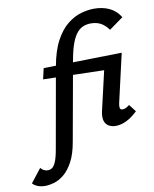

<svg xmlns="http://www.w3.org/2000/svg" viewBox="-246 -789 926 1156"><g transform="rotate(-10 217.5 -211.0)"><path d="M-63 289Q-90 289 -110 281Q-130 273 -141 260L-76 177Q-68 187 -57 193Q-46 199 -32 199Q-19 199 -7 191.5Q5 184 16 159.5Q27 135 36 84L123 -406Q140 -502 172.5 -562Q205 -622 246 -654.5Q287 -687 329.5 -699Q372 -711 409 -711Q461 -711 502 -692Q543 -673 569 -631L483 -569Q461 -599 435.5 -613Q410 -627 375 -627Q351 -627 330 -619Q309 -611 291 -590.5Q273 -570 258.5 -532.5Q244 -495 233 -436L145 54Q132 130 106.5 176.5Q81 223 50.5 247.5Q20 272 -10 280.5Q-40 289 -63 289ZM34 -345 49 -411 528 -421 505 -333ZM417 7Q393 7 374.5 -3.5Q356 -14 349 -36.5Q342 -59 350 -95L417 -385L528 -421L460 -124Q456 -106 458.5 -95Q461 -84 475 -84Q483 -84 492.5 -88Q502 -92 517 -103L551 -59Q517 -26 483 -9.5Q449 7 417 7Z"/></g></svg>

Font: Ysabeau Infant
Style: Bold Italic
Weight: 700
Italic angle: -12°
Designer: Christian Thalmann (Catharsis Fonts)
Version: Version 2.001;gftools[0.9.30]; featfreeze: ss01,ss02,lnum